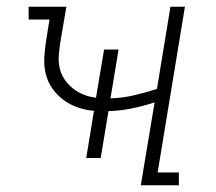

<svg xmlns="http://www.w3.org/2000/svg" viewBox="-20 -550 640 570"><path d="M398 0 439 -246Q405 -235 370.5 -228Q336 -221 302 -220L279 -81H236L259 -221Q234 -223 211 -231Q188 -239 169 -253Q150 -267 136 -286.5Q122 -306 116 -330Q110 -354 111.5 -379.5Q113 -405 117 -430L127 -492H65V-530H177L159 -424Q156 -404 154.5 -384.5Q153 -365 157.5 -346.5Q162 -328 172.5 -313Q183 -298 197 -287Q211 -276 228.5 -269Q246 -262 265 -260L289 -403H332L308 -258Q343 -259 377.5 -267Q412 -275 446 -286L486 -530H529L448 -38H511V0Z"/></svg>

Font: Iosevka Curly Slab XLtEx
Style: Italic
Weight: 200
Width: 7
Italic angle: -9°
Monospace: yes
Designer: Belleve Invis
Foundry: Belleve Invis
Version: Version 11.1.0; ttfautohint (v1.8.3)